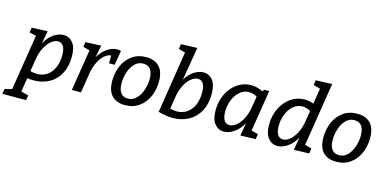

<svg xmlns="http://www.w3.org/2000/svg" viewBox="-145 -1289 4100 2035"><g transform="rotate(15 1905.5 -272.0)"><path d="M553 -340Q553 -234 512 -155.5Q471 -77 397 -35Q323 7 225 7Q185 7 155 2L131 154L212 176L204 230H-57L-48 176L31 155L128 -456L54 -473L63 -527L235 -534L209 -393Q246 -464 301 -502Q356 -540 411 -540Q473 -540 513 -491Q553 -442 553 -340ZM168 -79Q209 -68 242 -68Q306 -68 353 -101Q400 -134 425.5 -193.5Q451 -253 451 -330Q451 -395 429.5 -427.5Q408 -460 372 -460Q337 -460 299.5 -431.5Q262 -403 231.5 -346.5Q201 -290 189 -211Z M1040 -534 1013 -375H951L952 -461Q916 -458 880.5 -428Q845 -398 817.5 -342.5Q790 -287 778 -214L744 0H644L716 -453L644 -473L652 -527L823 -534L796 -398Q834 -465 889 -502.5Q944 -540 999 -540Q1024 -540 1040 -534Z M1513 -324Q1513 -238 1480.5 -161.5Q1448 -85 1383.5 -37.5Q1319 10 1226 10Q1136 10 1084 -42.5Q1032 -95 1032 -206Q1032 -292 1064.5 -368.5Q1097 -445 1161.5 -492.5Q1226 -540 1318 -540Q1409 -540 1461 -487Q1513 -434 1513 -324ZM1134 -207Q1134 -138 1160.5 -101.5Q1187 -65 1240 -65Q1295 -65 1333.5 -105.5Q1372 -146 1391.5 -206Q1411 -266 1411 -325Q1411 -393 1384.5 -429.5Q1358 -466 1305 -466Q1249 -466 1210.5 -425.5Q1172 -385 1153 -325Q1134 -265 1134 -207Z M2087 -337Q2087 -232 2045 -153.5Q2003 -75 1927 -32.5Q1851 10 1750 10Q1677 10 1593 -14L1700 -693L1627 -714L1635 -768L1813 -774L1752 -409Q1790 -473 1842 -507Q1894 -541 1946 -541Q2008 -541 2047.5 -491Q2087 -441 2087 -337ZM1985 -327Q1985 -396 1964 -428Q1943 -460 1907 -460Q1872 -460 1834 -431Q1796 -402 1766 -345.5Q1736 -289 1723 -211L1703 -79Q1737 -68 1775 -68Q1838 -68 1885.5 -100.5Q1933 -133 1959 -192Q1985 -251 1985 -327Z M2596 -78 2670 -57 2661 -1 2494 4 2518 -138Q2480 -67 2423.5 -28.5Q2367 10 2313 10Q2251 10 2211 -39.5Q2171 -89 2171 -188Q2171 -284 2210 -365Q2249 -446 2317 -493.5Q2385 -541 2468 -541Q2534 -541 2599 -508L2613 -530H2668ZM2535 -320 2554 -439Q2508 -464 2465 -464Q2411 -464 2367 -427.5Q2323 -391 2298 -330Q2273 -269 2273 -199Q2273 -135 2294.5 -103.5Q2316 -72 2352 -72Q2387 -72 2424.5 -100.5Q2462 -129 2492 -185Q2522 -241 2535 -320Z M3293 -774 3183 -78 3257 -57 3248 -1 3081 4 3105 -137Q3066 -66 3010 -28Q2954 10 2900 10Q2838 10 2798 -39.5Q2758 -89 2758 -188Q2758 -284 2797 -365Q2836 -446 2904 -493.5Q2972 -541 3055 -541Q3104 -541 3154 -522L3181 -693L3106 -714L3114 -768ZM3122 -320 3141 -438Q3096 -464 3052 -464Q2998 -464 2954 -427.5Q2910 -391 2885 -330Q2860 -269 2860 -199Q2860 -135 2881.5 -103.5Q2903 -72 2939 -72Q2974 -72 3011 -100.5Q3048 -129 3078.5 -185Q3109 -241 3122 -320Z M3830 -324Q3830 -238 3797.5 -161.5Q3765 -85 3700.5 -37.5Q3636 10 3543 10Q3453 10 3401 -42.5Q3349 -95 3349 -206Q3349 -292 3381.5 -368.5Q3414 -445 3478.5 -492.5Q3543 -540 3635 -540Q3726 -540 3778 -487Q3830 -434 3830 -324ZM3451 -207Q3451 -138 3477.5 -101.5Q3504 -65 3557 -65Q3612 -65 3650.5 -105.5Q3689 -146 3708.5 -206Q3728 -266 3728 -325Q3728 -393 3701.5 -429.5Q3675 -466 3622 -466Q3566 -466 3527.5 -425.5Q3489 -385 3470 -325Q3451 -265 3451 -207Z"/></g></svg>

Font: Bitter Pro Medium
Style: Italic
Weight: 500
Italic angle: -9°
Designer: Sol Matas, and Bitter project Authors
Foundry: Sol Matas
Version: Version 1.010